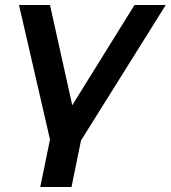

<svg xmlns="http://www.w3.org/2000/svg" viewBox="-20 -554 683 768"><path d="M180 4 56 -534H180L269 -133L518 -534H643L304 8L266 194H141Z"/></svg>

Font: Montserrat SemiBold
Style: Italic
Weight: 600
Italic angle: -11.3°
Designer: Julieta Ulanovsky
Foundry: Julieta Ulanovsky
Version: Version 9.000; ttfautohint (v1.8.4.7-5d5b)